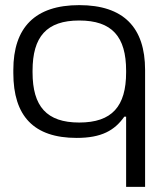

<svg xmlns="http://www.w3.org/2000/svg" viewBox="-20 -529 635 749"><path d="M32 -256V-244C32 -76 112 9 279 9C376 9 427 -20 465 -74H472V200H546V-256C546 -422 462 -509 289 -509C117 -509 32 -422 32 -256ZM107 -247V-253C107 -386 162 -449 289 -449C417 -449 472 -386 472 -253V-247C472 -114 417 -51 289 -51C162 -51 107 -114 107 -247Z"/></svg>

Font: LT Wave Light
Style: Regular
Weight: 300
Designer: Daniel Lyons
Version: Version 2.5 (Glyphs App)